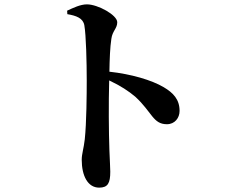

<svg xmlns="http://www.w3.org/2000/svg" viewBox="-20 -810 1040 881"><path d="M746 -240C782 -240 804 -269 804 -301C804 -354 775 -384 731 -410C675 -443 582 -470 482 -481C483 -539 485 -593 491 -632C496 -669 518 -679 518 -708C518 -741 429 -790 379 -790C349 -790 316 -774 288 -761L289 -745C330 -738 361 -727 367 -694C375 -649 378 -523 378 -440C378 -380 377 -246 369 -171C364 -127 355 -104 355 -77C355 -3 383 51 435 51C475 51 486 30 486 -22C486 -36 484 -70 482 -121C479 -207 478 -335 481 -441C534 -416 570 -392 601 -366C678 -295 682 -240 746 -240Z"/></svg>

Font: Source Han Serif CN
Style: Bold
Weight: 700
Designer: Ryoko NISHIZUKA 西塚涼子 (kana & ideographs); Frank Grießhammer (Latin, Greek & Cyrillic); Wenlong ZHANG 张文龙 (bopomofo); San
Foundry: Adobe
Version: Version 2.003;hotconv 1.1.1;makeotfexe 2.6.0